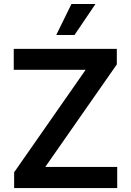

<svg xmlns="http://www.w3.org/2000/svg" viewBox="-20 -955 665 975"><path d="M51.8 -80.1 415 -600.6H49.8V-707H573.2V-627.9L210 -107.4H575.2V0H51.8ZM342.8 -934.6H464.8L358.4 -777.3H265.6Z"/></svg>

Font: Pretendard JP SemiBold
Style: Regular
Weight: 600
Designer: Base glyphs from Inter by Rasmus Andersson; Hangeul glyphs from Noto Sans CJK(Source Han Sans) by Jang Soo-young and Kan
Foundry: Kil Hyung-jin
Version: Version 1.309